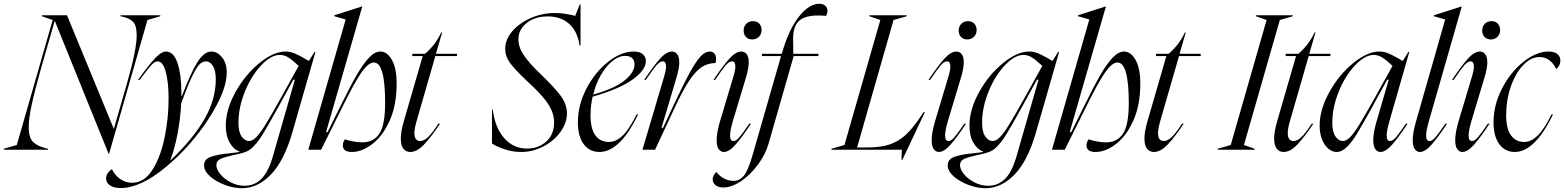

<svg xmlns="http://www.w3.org/2000/svg" viewBox="-73 -793 8285 1017"><path d="M-53 -5 16 -25 206 -687 149 -707V-712H282L530 -110L600 -353Q651 -529 651 -607Q651 -656 633 -676Q615 -696 578 -704L565 -707V-712H776V-707L708 -687L505 21H502L217 -683L145 -433Q111 -313 95 -238.5Q79 -164 79 -119Q79 -66 100.5 -43Q122 -20 169 -8L181 -5V0H-53Z M520 103Q535 135 563.5 155Q592 175 627 175Q691 175 734.5 106.5Q778 38 799 -65Q820 -168 820 -271Q820 -357 805 -412.5Q790 -468 762 -468Q748 -468 730 -449.5Q712 -431 667 -370H658Q721 -457 752 -488.5Q783 -520 806 -520Q847 -520 867.5 -458Q888 -396 888 -297V-285H891Q937 -407 972.5 -463.5Q1008 -520 1047 -520Q1078 -520 1103 -489.5Q1128 -459 1128 -408Q1128 -312 1032.5 -164.5Q937 -17 804 93Q671 203 566 203Q530 203 509.5 189Q489 175 489 152Q489 123 520 103ZM831 56Q952 -60 1011 -164Q1070 -268 1070 -373Q1070 -420 1054.5 -444Q1039 -468 1018 -468Q1000 -468 984 -452.5Q968 -437 945 -389.5Q922 -342 887 -247Q883 -168 868 -87.5Q853 -7 829 56Z M1223 191Q1274 191 1311 155Q1348 119 1372 36L1489 -371H1481L1423 -266L1405 -233Q1349 -131 1318.5 -81.5Q1288 -32 1259 -7Q1243 7 1220 14.5Q1197 22 1161 29Q1116 39 1094.5 49Q1073 59 1073 82Q1073 104 1094.5 130Q1116 156 1150.5 173.5Q1185 191 1223 191ZM1142 19Q1180 15 1195 12V9Q1165 -1 1144 -37Q1123 -73 1123 -127Q1123 -213 1174.5 -305.5Q1226 -398 1301 -459Q1376 -520 1439 -520Q1464 -520 1485.5 -511Q1507 -502 1531 -488.5Q1555 -475 1563 -470L1593 -518H1598L1475 -90Q1431 61 1361 132.5Q1291 204 1208 204Q1165 204 1118 186.5Q1071 169 1039.5 141Q1008 113 1008 83Q1008 50 1043.5 37.5Q1079 25 1142 19ZM1246 -46Q1265 -46 1286 -68Q1307 -90 1334.5 -135Q1362 -180 1413 -271L1509 -444Q1476 -475 1454.5 -488.5Q1433 -502 1409 -502Q1363 -502 1311 -447.5Q1259 -393 1224.5 -308.5Q1190 -224 1190 -142Q1190 -94 1207 -70Q1224 -46 1246 -46Z M1758 -690 1698 -707V-712L1845 -759H1846L1654 -93H1662L1731 -232Q1782 -336 1816 -395Q1850 -454 1881 -487Q1912 -520 1942 -520Q1978 -520 2003 -475.5Q2028 -431 2028 -351Q2028 -236 1991 -154Q1954 -72 1899 -30Q1844 12 1791 12Q1743 12 1743 -23Q1743 -40 1754 -55Q1771 -49 1797 -44Q1823 -39 1846 -39Q1906 -39 1936.5 -85Q1967 -131 1967 -249Q1967 -462 1907 -462Q1879 -462 1842.5 -410.5Q1806 -359 1741 -227L1628 0H1560Z M2166 -496H2111V-508H2178Q2233 -554 2264 -621H2269L2236 -508H2348V-496H2233L2132 -146Q2122 -110 2122 -88Q2122 -46 2153 -46Q2172 -46 2194 -66.5Q2216 -87 2249 -138H2258Q2212 -69 2174 -28.5Q2136 12 2100 12Q2078 12 2064 -5Q2050 -22 2050 -59Q2050 -96 2066 -151Z M2998 -770H3002V-552H2997Q2986 -627 2942 -666.5Q2898 -706 2828 -706Q2761 -706 2717 -671.5Q2673 -637 2673 -584Q2673 -543 2701.5 -500.5Q2730 -458 2791 -400Q2864 -330 2897 -285.5Q2930 -241 2930 -192Q2930 -143 2896.5 -95.5Q2863 -48 2806.5 -18Q2750 12 2687 12Q2641 12 2596.5 -3.5Q2552 -19 2533 -33V-213H2537Q2549 -116 2598 -61Q2647 -6 2718 -6Q2779 -6 2820.5 -43.5Q2862 -81 2862 -144Q2862 -190 2835.5 -234Q2809 -278 2751 -333L2715 -367Q2653 -426 2628 -460.5Q2603 -495 2603 -534Q2603 -584 2640.5 -627.5Q2678 -671 2738.5 -697.5Q2799 -724 2866 -724Q2916 -724 2974 -709Z M3284 -520Q3316 -520 3332 -506Q3348 -492 3348 -469Q3348 -422 3277.5 -371.5Q3207 -321 3066 -281Q3055 -232 3055 -183Q3055 -110 3081 -75.5Q3107 -41 3152 -41Q3190 -41 3225 -74.5Q3260 -108 3299 -187H3307Q3211 12 3102 12Q3050 12 3019 -29Q2988 -70 2988 -145Q2988 -237 3033.5 -324Q3079 -411 3148 -465.5Q3217 -520 3284 -520ZM3288 -452Q3288 -474 3275 -485.5Q3262 -497 3238 -497Q3205 -497 3171 -470Q3137 -443 3110 -396Q3083 -349 3069 -292Q3183 -324 3235.5 -367Q3288 -410 3288 -452Z M3455 -441Q3455 -468 3438 -468Q3422 -468 3404 -447Q3386 -426 3348 -370H3339Q3389 -444 3423 -482Q3457 -520 3487 -520Q3503 -520 3514 -506Q3525 -492 3525 -463Q3525 -433 3512 -388L3431 -116H3439L3493 -232Q3547 -347 3580.5 -408Q3614 -469 3638 -494.5Q3662 -520 3686 -520Q3702 -520 3711 -509.5Q3720 -499 3720 -481Q3720 -471 3717 -459Q3677 -459 3645 -438.5Q3613 -418 3579.5 -368.5Q3546 -319 3503 -227L3397 0H3330L3447 -395Q3455 -422 3455 -441Z M3854 -520Q3871 -520 3882 -506Q3893 -492 3893 -463Q3893 -433 3880 -388L3808 -149Q3794 -100 3794 -75Q3794 -46 3812 -46Q3826 -46 3843 -65.5Q3860 -85 3896 -138H3905Q3859 -68 3824 -28Q3789 12 3761 12Q3745 12 3734 -3Q3723 -18 3723 -51Q3723 -89 3740 -148L3814 -395Q3822 -422 3822 -441Q3822 -468 3805 -468Q3789 -468 3771 -447Q3753 -426 3715 -370H3706Q3756 -444 3790 -482Q3824 -520 3854 -520ZM3866 -631Q3866 -653 3880 -667Q3894 -681 3915 -681Q3936 -681 3948.5 -668Q3961 -655 3961 -634Q3961 -612 3947 -598Q3933 -584 3911 -584Q3891 -584 3878.5 -597Q3866 -610 3866 -631Z M3721 118Q3760 165 3813 165Q3845 165 3867 138Q3889 111 3912 33L4064 -496H3963V-508H4068Q4104 -635 4158 -704Q4212 -773 4267 -773Q4287 -773 4298.5 -762.5Q4310 -752 4310 -736Q4310 -723 4303 -709Q4281 -711 4261 -711Q4189 -711 4158.5 -681.5Q4128 -652 4128 -590Q4128 -536 4129 -508H4262V-496H4131L3998 -32Q3982 24 3942.5 78Q3903 132 3853 166Q3803 200 3758 200Q3731 200 3716.5 187.5Q3702 175 3702 157Q3702 137 3721 118Z M4331 -5 4400 -25 4590 -687 4532 -707V-712H4730V-707L4660 -687L4467 -12H4522Q4589 -12 4635 -26.5Q4681 -41 4718.5 -73.5Q4756 -106 4796 -165L4819 -199H4826L4707 53H4702L4704 0H4331Z M4993 -520Q5010 -520 5021 -506Q5032 -492 5032 -463Q5032 -433 5019 -388L4947 -149Q4933 -100 4933 -75Q4933 -46 4951 -46Q4965 -46 4982 -65.5Q4999 -85 5035 -138H5044Q4998 -68 4963 -28Q4928 12 4900 12Q4884 12 4873 -3Q4862 -18 4862 -51Q4862 -89 4879 -148L4953 -395Q4961 -422 4961 -441Q4961 -468 4944 -468Q4928 -468 4910 -447Q4892 -426 4854 -370H4845Q4895 -444 4929 -482Q4963 -520 4993 -520ZM5005 -631Q5005 -653 5019 -667Q5033 -681 5054 -681Q5075 -681 5087.5 -668Q5100 -655 5100 -634Q5100 -612 5086 -598Q5072 -584 5050 -584Q5030 -584 5017.5 -597Q5005 -610 5005 -631Z M5162 191Q5213 191 5250 155Q5287 119 5311 36L5428 -371H5420L5362 -266L5344 -233Q5288 -131 5257.5 -81.5Q5227 -32 5198 -7Q5182 7 5159 14.5Q5136 22 5100 29Q5055 39 5033.5 49Q5012 59 5012 82Q5012 104 5033.5 130Q5055 156 5089.5 173.5Q5124 191 5162 191ZM5081 19Q5119 15 5134 12V9Q5104 -1 5083 -37Q5062 -73 5062 -127Q5062 -213 5113.5 -305.5Q5165 -398 5240 -459Q5315 -520 5378 -520Q5403 -520 5424.5 -511Q5446 -502 5470 -488.5Q5494 -475 5502 -470L5532 -518H5537L5414 -90Q5370 61 5300 132.5Q5230 204 5147 204Q5104 204 5057 186.5Q5010 169 4978.5 141Q4947 113 4947 83Q4947 50 4982.5 37.5Q5018 25 5081 19ZM5185 -46Q5204 -46 5225 -68Q5246 -90 5273.5 -135Q5301 -180 5352 -271L5448 -444Q5415 -475 5393.5 -488.5Q5372 -502 5348 -502Q5302 -502 5250 -447.5Q5198 -393 5163.5 -308.5Q5129 -224 5129 -142Q5129 -94 5146 -70Q5163 -46 5185 -46Z M5697 -690 5637 -707V-712L5784 -759H5785L5593 -93H5601L5670 -232Q5721 -336 5755 -395Q5789 -454 5820 -487Q5851 -520 5881 -520Q5917 -520 5942 -475.5Q5967 -431 5967 -351Q5967 -236 5930 -154Q5893 -72 5838 -30Q5783 12 5730 12Q5682 12 5682 -23Q5682 -40 5693 -55Q5710 -49 5736 -44Q5762 -39 5785 -39Q5845 -39 5875.5 -85Q5906 -131 5906 -249Q5906 -462 5846 -462Q5818 -462 5781.5 -410.5Q5745 -359 5680 -227L5567 0H5499Z M6105 -496H6050V-508H6117Q6172 -554 6203 -621H6208L6175 -508H6287V-496H6172L6071 -146Q6061 -110 6061 -88Q6061 -46 6092 -46Q6111 -46 6133 -66.5Q6155 -87 6188 -138H6197Q6151 -69 6113 -28.5Q6075 12 6039 12Q6017 12 6003 -5Q5989 -22 5989 -59Q5989 -96 6005 -151Z M6573 -5V0H6377V-5L6446 -25L6636 -687L6579 -707V-712H6775V-707L6706 -687L6516 -25Z M6792 -496H6737V-508H6804Q6859 -554 6890 -621H6895L6862 -508H6974V-496H6859L6758 -146Q6748 -110 6748 -88Q6748 -46 6779 -46Q6798 -46 6820 -66.5Q6842 -87 6875 -138H6884Q6838 -69 6800 -28.5Q6762 12 6726 12Q6704 12 6690 -5Q6676 -22 6676 -59Q6676 -96 6692 -151Z M7207 -271 7303 -444Q7270 -475 7248.5 -488.5Q7227 -502 7203 -502Q7157 -502 7105 -447.5Q7053 -393 7018.5 -308.5Q6984 -224 6984 -142Q6984 -94 7001 -70Q7018 -46 7040 -46Q7059 -46 7080 -68Q7101 -90 7128.5 -135Q7156 -180 7207 -271ZM7233 -520Q7258 -520 7279.5 -511Q7301 -502 7325 -488.5Q7349 -475 7357 -470L7387 -518H7392L7286 -149Q7272 -100 7272 -75Q7272 -46 7290 -46Q7304 -46 7321 -65.5Q7338 -85 7374 -138H7383Q7337 -68 7302 -28Q7267 12 7239 12Q7223 12 7212 -3Q7201 -18 7201 -51Q7201 -89 7218 -148L7283 -371H7275L7217 -266L7195 -225Q7145 -135 7117.5 -89Q7090 -43 7062.5 -15.5Q7035 12 7007 12Q6984 12 6963.5 -5Q6943 -22 6930 -53.5Q6917 -85 6917 -127Q6917 -213 6968.5 -305.5Q7020 -398 7095 -459Q7170 -520 7233 -520Z M7582 -690 7522 -707V-712L7669 -759H7670L7495 -149Q7481 -100 7481 -75Q7481 -46 7499 -46Q7513 -46 7530 -65.5Q7547 -85 7583 -138H7592Q7546 -68 7511 -28Q7476 12 7448 12Q7432 12 7421 -3Q7410 -18 7410 -51Q7410 -89 7427 -148Z M7766 -520Q7783 -520 7794 -506Q7805 -492 7805 -463Q7805 -433 7792 -388L7720 -149Q7706 -100 7706 -75Q7706 -46 7724 -46Q7738 -46 7755 -65.5Q7772 -85 7808 -138H7817Q7771 -68 7736 -28Q7701 12 7673 12Q7657 12 7646 -3Q7635 -18 7635 -51Q7635 -89 7652 -148L7726 -395Q7734 -422 7734 -441Q7734 -468 7717 -468Q7701 -468 7683 -447Q7665 -426 7627 -370H7618Q7668 -444 7702 -482Q7736 -520 7766 -520ZM7778 -631Q7778 -653 7792 -667Q7806 -681 7827 -681Q7848 -681 7860.5 -668Q7873 -655 7873 -634Q7873 -612 7859 -598Q7845 -584 7823 -584Q7803 -584 7790.5 -597Q7778 -610 7778 -631Z M8129 -520Q8160 -520 8176 -507Q8192 -494 8192 -472Q8192 -445 8170 -427Q8158 -455 8135 -473Q8112 -491 8082 -491Q8036 -491 7995 -448Q7954 -405 7929.5 -334Q7905 -263 7905 -183Q7905 -110 7931 -75.5Q7957 -41 8000 -41Q8037 -41 8072 -75Q8107 -109 8145 -187H8153Q8057 12 7950 12Q7900 12 7869 -29Q7838 -70 7838 -145Q7838 -237 7883 -324Q7928 -411 7996.5 -465.5Q8065 -520 8129 -520Z"/></svg>

Font: Nyght Serif Light Italic
Style: Regular
Weight: 300
Italic angle: -16°
Designer: Maksym Kobuzan
Version: Version 0.410